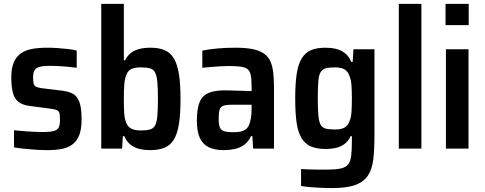

<svg xmlns="http://www.w3.org/2000/svg" viewBox="-20 -763 2489 986"><path d="M223 8Q196 8 165 6Q134 4 104.5 1Q75 -2 52 -6V-94Q67 -93 85 -91Q103 -89 122.5 -88Q142 -87 161.5 -86Q181 -85 199 -85Q238 -85 257 -90.5Q276 -96 282 -109.5Q288 -123 288 -146Q288 -169 285.5 -180.5Q283 -192 272.5 -197Q262 -202 238 -205L132 -219Q94 -224 73.5 -241Q53 -258 45.5 -289Q38 -320 38 -366Q38 -413 51 -443Q64 -473 88 -489.5Q112 -506 146 -512Q180 -518 223 -518Q249 -518 277.5 -516Q306 -514 331.5 -511Q357 -508 374 -503V-415Q354 -418 330.5 -420Q307 -422 283.5 -423.5Q260 -425 239 -425Q206 -425 186.5 -420.5Q167 -416 158.5 -404Q150 -392 150 -367Q150 -346 152.5 -334.5Q155 -323 164.5 -318Q174 -313 195 -310L302 -297Q332 -293 353.5 -282Q375 -271 387 -241Q399 -211 399 -150Q399 -101 387.5 -70.5Q376 -40 353.5 -22.5Q331 -5 298.5 1.5Q266 8 223 8Z M751 8Q723 8 697 2Q671 -4 651 -19.5Q631 -35 618 -64H611L607 0H500V-743H616V-453H622Q635 -478 653.5 -492Q672 -506 697.5 -512Q723 -518 753 -518Q797 -518 826.5 -505Q856 -492 873.5 -462Q891 -432 899 -381.5Q907 -331 907 -254Q907 -178 899 -127Q891 -76 873 -46.5Q855 -17 825 -4.5Q795 8 751 8ZM703 -93Q732 -93 750 -98Q768 -103 776.5 -119Q785 -135 788 -167.5Q791 -200 791 -255Q791 -310 788 -342Q785 -374 776.5 -390.5Q768 -407 750 -412Q732 -417 703 -417Q672 -417 654.5 -408.5Q637 -400 629 -379Q621 -361 618.5 -332Q616 -303 616 -255Q616 -209 618 -180.5Q620 -152 628 -133Q636 -112 654 -102.5Q672 -93 703 -93Z M1129 8Q1083 8 1052 -7Q1021 -22 1006 -55Q991 -88 991 -143Q991 -202 1004 -236Q1017 -270 1048.5 -284.5Q1080 -299 1135 -299Q1146 -299 1161 -298.5Q1176 -298 1195 -297.5Q1214 -297 1233.5 -296.5Q1253 -296 1272 -295V-320Q1272 -357 1267.5 -378Q1263 -399 1250.5 -408.5Q1238 -418 1214 -421Q1190 -424 1152 -424Q1134 -424 1110.5 -422.5Q1087 -421 1063 -419Q1039 -417 1019 -415V-503Q1057 -511 1100.5 -514.5Q1144 -518 1189 -518Q1241 -518 1276.5 -511Q1312 -504 1334.5 -488.5Q1357 -473 1368 -449Q1379 -425 1383 -392Q1387 -359 1387 -315V0H1280L1276 -64H1269Q1255 -34 1233 -18.5Q1211 -3 1184 2.5Q1157 8 1129 8ZM1180 -84Q1200 -84 1214.5 -87Q1229 -90 1240 -97.5Q1251 -105 1257 -117Q1264 -132 1268 -153Q1272 -174 1272 -202V-225H1168Q1140 -225 1126 -219.5Q1112 -214 1107.5 -198.5Q1103 -183 1103 -153Q1103 -125 1108.5 -110Q1114 -95 1130.5 -89.5Q1147 -84 1180 -84Z M1683 203Q1655 203 1626.5 201.5Q1598 200 1572.5 198Q1547 196 1526 192V105Q1544 106 1564 107Q1584 108 1607 108Q1630 108 1656 108Q1703 108 1729 102.5Q1755 97 1767.5 81.5Q1780 66 1783.5 37.5Q1787 9 1787 -37V-64H1781Q1769 -39 1750.5 -24.5Q1732 -10 1707.5 -4Q1683 2 1652 2Q1607 2 1577.5 -10.5Q1548 -23 1529.5 -52Q1511 -81 1503.5 -131Q1496 -181 1496 -257Q1496 -335 1504 -385.5Q1512 -436 1530.5 -465Q1549 -494 1578.5 -506Q1608 -518 1652 -518Q1680 -518 1705.5 -512Q1731 -506 1751.5 -490Q1772 -474 1784 -445H1791L1795 -510H1903V-65Q1903 5 1897 55.5Q1891 106 1869.5 138.5Q1848 171 1804 187Q1760 203 1683 203ZM1700 -98Q1732 -98 1749.5 -108Q1767 -118 1775 -141Q1783 -159 1785 -187.5Q1787 -216 1787 -257Q1787 -294 1785 -323.5Q1783 -353 1776 -369Q1768 -395 1750.5 -406Q1733 -417 1700 -417Q1670 -417 1652.5 -412Q1635 -407 1626 -391.5Q1617 -376 1614.5 -344Q1612 -312 1612 -257Q1612 -202 1615 -170Q1618 -138 1626.5 -122.5Q1635 -107 1653 -102.5Q1671 -98 1700 -98Z M2028 0V-743H2144V0Z M2268 -634V-743H2387V-634ZM2270 0V-510H2386V0Z"/></svg>

Font: Saira SemiCondensed SemiBold
Style: Regular
Weight: 600
Width: 4
Designer: Hector Gatti with collaboration of the Omnibus-Type team
Foundry: Omnibus-Type
Version: Version 1.101